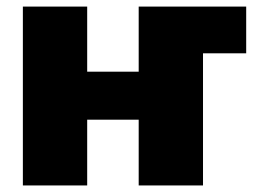

<svg xmlns="http://www.w3.org/2000/svg" viewBox="-20 -566 776 586"><path d="M246.1 -545.9V-347.2H403.3V-545.9H731.4V-403.3H599.6V0H403.3V-200.7H246.1V0H49.8V-545.9Z"/></svg>

Font: Inter Black
Style: Regular
Weight: 900
Designer: Rasmus Andersson
Foundry: rsms
Version: Version 4.000;git-a52131595